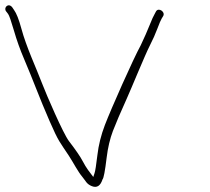

<svg xmlns="http://www.w3.org/2000/svg" viewBox="-72 -709 798 728"><path d="M-25.4 -681C-40.1 -700.2 -59.6 -680 -48.9 -666L-41.2 -656C-37 -650.3 -29.7 -629.3 -19.1 -592.9C-8.6 -556.5 4.2 -520.6 19.4 -485.2C54.9 -402.1 77.1 -338.8 115.8 -250.3C151.3 -169 154.3 -171.6 189.2 -118.3C205.7 -93.2 223.3 -58.2 240.5 -38C253.6 -22.6 255.7 -11.2 276.7 -3C295.5 4.3 308.9 -4.3 316.8 -29C321.1 -33.2 326.3 -60.7 332.4 -111.5C337 -149.2 344.9 -182.8 356.1 -212.3C367.4 -241.8 384.9 -282.7 408.6 -335C426.2 -373.8 477.7 -500.5 496.1 -536.3C507.8 -559.3 517.4 -580.6 524.7 -600.4C532.1 -620.1 537.6 -633 541.2 -639L546.7 -648C556.1 -664 529.1 -682 519.7 -666L514.4 -656C510.2 -649.3 503.8 -635.2 495.3 -613.7C486.8 -592.2 475.6 -566.9 461.9 -537.9C432.9 -485.1 349.1 -296.2 325.8 -235.2C311.2 -197.1 301.7 -159 297.3 -121C292.8 -83 289.2 -60.2 286.5 -52.5C283.7 -44.8 282.1 -40 281.7 -38C268.5 -55.2 255 -71.9 241.8 -97.4C233.1 -114.3 215.7 -139.8 189.4 -174C167.4 -202.8 103.6 -350.8 88.9 -389.4C64.3 -453.7 28.1 -530.1 9.1 -600.3C-0.4 -635.4 -9.7 -658.9 -18.7 -671Z"/></svg>

Font: MewTooHand
Style: WideLta
Weight: 400
Designer: Mew Too, Robert Jablonski
Version: Version 0.77